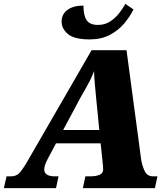

<svg xmlns="http://www.w3.org/2000/svg" viewBox="-64 -974 872 994"><path d="M-44 0 -30 -61H-8Q19 -61 35 -77Q51 -93 78 -139L410 -714H591L667 -147Q672 -116 685 -88.5Q698 -61 729 -61H751L738 0H365L378 -61H401Q433 -61 451.5 -69Q470 -77 470 -96Q470 -104 469.5 -111.5Q469 -119 468 -127L457 -232H226L184 -153Q165 -118 165 -97Q165 -61 221 -61H239L226 0ZM355 -473 263 -301H450L434 -464Q430 -508 427 -539Q424 -570 423 -606Q414 -582 405 -563.5Q396 -545 384.5 -524.5Q373 -504 355 -473ZM400 -770Q321 -770 288 -797.5Q255 -825 255 -862Q255 -901 285.5 -923Q316 -945 368 -945Q368 -894 384.5 -869.5Q401 -845 443 -845Q479 -845 506.5 -863Q534 -881 553.5 -906.5Q573 -932 585 -954L627 -925Q609 -888 579 -852.5Q549 -817 505 -793.5Q461 -770 400 -770Z"/></svg>

Font: Noto Serif Black
Style: Italic
Weight: 900
Italic angle: -12°
Designer: Monotype Design Team
Foundry: Monotype Imaging Inc.
Version: Version 2.013